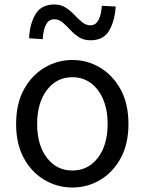

<svg xmlns="http://www.w3.org/2000/svg" viewBox="-20 -825 646 858"><path d="M303 13Q237 13 179.5 -20.5Q122 -54 87 -117.5Q52 -181 52 -271Q52 -362 87 -425.5Q122 -489 179.5 -523Q237 -557 303 -557Q370 -557 427 -523Q484 -489 519 -425.5Q554 -362 554 -271Q554 -181 519 -117.5Q484 -54 427 -20.5Q370 13 303 13ZM303 -63Q374 -63 417.5 -120Q461 -177 461 -271Q461 -334 441 -381Q421 -428 385.5 -454Q350 -480 303 -480Q233 -480 189.5 -422.5Q146 -365 146 -271Q146 -177 189.5 -120Q233 -63 303 -63ZM384 -645Q354 -645 332.5 -659Q311 -673 293.5 -692Q276 -711 259.5 -725Q243 -739 223 -739Q198 -739 185.5 -715Q173 -691 171 -650L110 -654Q113 -719 139 -762Q165 -805 223 -805Q252 -805 273.5 -791Q295 -777 312.5 -758.5Q330 -740 347 -726Q364 -712 384 -712Q408 -712 420.5 -736.5Q433 -761 435 -799L497 -796Q493 -732 468 -688.5Q443 -645 384 -645Z"/></svg>

Font: Chocolate Classical Sans
Style: Regular
Weight: 400
Designer: 田海東、宇文滿月
Foundry: Moonlit Owen
Version: Version 1.001